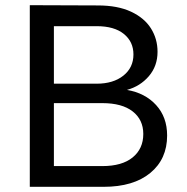

<svg xmlns="http://www.w3.org/2000/svg" viewBox="-20 -721 720 741"><path d="M95 -701 358 -700Q434 -700 485.5 -676Q537 -652 562.5 -611.5Q588 -571 588 -521Q588 -466 554.5 -427Q521 -388 470 -374Q540 -362 582.5 -315.5Q625 -269 625 -198Q625 -107 560 -53.5Q495 0 380 0H95ZM495 -511Q495 -560 458 -590Q421 -620 353 -620H188V-398H353Q417 -398 456 -429Q495 -460 495 -511ZM375 -80Q451 -80 492 -113.5Q533 -147 533 -204Q533 -259 492 -291Q451 -323 375 -323H188V-80Z"/></svg>

Font: Goli
Style: Regular
Weight: 400
Designer: jaikishan Patel
Foundry: MagicType
Version: Version 1.000